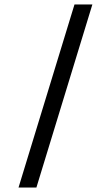

<svg xmlns="http://www.w3.org/2000/svg" viewBox="-20 -819 433 859"><path d="M301 -759 313.3 -799H393.3L381 -759L155.1 -20L142.9 20H62.9L75.1 -20Z"/></svg>

Font: Nordica Plus
Style: NordicaClassicLtExtObl
Weight: 300
Version: Version 1.01